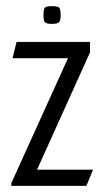

<svg xmlns="http://www.w3.org/2000/svg" viewBox="-20 -607 341 627"><path d="M17 -9 202 -417H21L34 -470H274V-436L101 -53H284L262 0H17ZM149 -529Q129 -529 125.5 -536Q122 -543 122 -557Q122 -574 125.5 -580.5Q129 -587 149 -587Q171 -587 174.5 -580.5Q178 -574 178 -557Q178 -543 174 -536Q170 -529 149 -529Z"/></svg>

Font: Smooch Sans Thin Medium
Style: Regular
Weight: 500
Version: Version 1.010